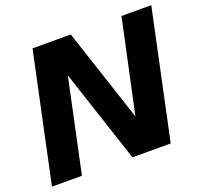

<svg xmlns="http://www.w3.org/2000/svg" viewBox="-140 -803 994 939"><g transform="rotate(-20 357.0 -334.0)"><path d="M-23 0 119 -668H318L478 -183L582 -668H737L595 0H396L236 -485L133 0Z"/></g></svg>

Font: Atkinson Hyperlegible
Style: Bold Italic
Weight: 700
Italic angle: -12°
Designer: Elliott Scott, Megan Eiswerth, Linus Boman, Theodore Petrosky
Foundry: Braille Institute
Version: Version 1.006; ttfautohint (v1.8.3)